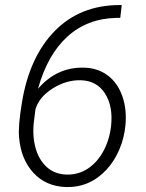

<svg xmlns="http://www.w3.org/2000/svg" viewBox="-20 -737 582 767"><path d="M466.3 -716.8 460.4 -665.5H444.8Q328.6 -663.1 249 -590.6Q169.4 -518.1 131.8 -382.3Q206.1 -468.8 314 -466.8Q370.1 -465.8 410.2 -435.8Q450.2 -405.8 468.8 -352.5Q487.3 -299.3 481 -236.3Q476.6 -186.5 456.8 -139.9Q437 -93.3 405.3 -59.1Q338.9 12.2 244.6 10.3Q163.6 7.8 113.5 -46.6Q63.5 -101.1 56.2 -188Q51.8 -232.9 67.9 -329.1Q98.1 -511.2 199.5 -614Q300.8 -716.8 458.5 -716.8ZM301.8 -416.5Q244.1 -417.5 190.2 -383.5Q136.2 -349.6 121.6 -300.3L115.2 -249.5Q108.9 -193.4 122.1 -145.8Q135.3 -98.1 167.2 -69.3Q199.2 -40.5 247.1 -39.6Q293.5 -38.6 331.3 -63.7Q369.1 -88.9 393.3 -133.8Q417.5 -178.7 423.8 -234.4Q432.1 -313 399.2 -364Q366.2 -415 301.8 -416.5Z"/></svg>

Font: Roboto Light
Style: Italic
Weight: 300
Italic angle: -12°
Designer: Google
Version: Version 2.134; 2016; ttfautohint (v1.6)